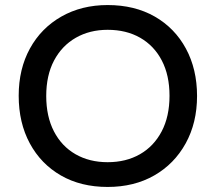

<svg xmlns="http://www.w3.org/2000/svg" viewBox="-20 -730 854 760"><path d="M406 10Q300 10 221 -35.5Q142 -81 98 -162.5Q54 -244 54 -351Q54 -457 98.5 -538Q143 -619 223 -664.5Q303 -710 406 -710Q513 -710 592.5 -664.5Q672 -619 716 -537.5Q760 -456 760 -350Q760 -244 715 -162.5Q670 -81 590.5 -35.5Q511 10 406 10ZM406 -88Q479 -88 534 -119.5Q589 -151 620 -210Q651 -269 651 -351Q651 -432 620.5 -490.5Q590 -549 535 -580.5Q480 -612 406 -612Q335 -612 280 -580.5Q225 -549 194 -490.5Q163 -432 163 -350Q163 -269 193.5 -210Q224 -151 279 -119.5Q334 -88 406 -88Z"/></svg>

Font: REM Medium
Style: Regular
Weight: 400
Version: Version 1.005;gftools[0.9.28]